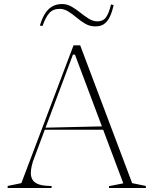

<svg xmlns="http://www.w3.org/2000/svg" viewBox="-20 -933 762 953"><path d="M18 0V-10L86 -24L345 -708H378L636 -24L704 -10V0H521V-9L592 -23L352 -662H342L151 -152Q142 -130 137.5 -109.5Q133 -89 133 -74Q133 -53 143 -38.5Q153 -24 175.5 -17Q198 -10 236 -10V0ZM192 -289V-299L498 -306V-289ZM453 -802Q426 -802 403.5 -815Q381 -828 360.5 -845.5Q340 -863 319 -876Q298 -889 276 -889Q243 -889 224.5 -868Q206 -847 191 -804L178 -806Q188 -840 202.5 -864Q217 -888 238.5 -900.5Q260 -913 288 -913Q313 -913 335.5 -900Q358 -887 379 -870Q400 -853 421 -840Q442 -827 464 -827Q492 -827 506.5 -847.5Q521 -868 531 -911L544 -908Q536 -871 524 -847.5Q512 -824 495.5 -813Q479 -802 453 -802Z"/></svg>

Font: Kalnia ExtraLight
Style: Regular
Weight: 250
Designer: Frida Medrano
Foundry: Frida Medrano
Version: Version 1.105